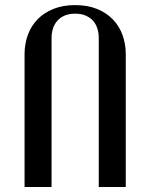

<svg xmlns="http://www.w3.org/2000/svg" viewBox="-20 -747 601 767"><path d="M78.1 -530.3Q78.1 -571.8 91.3 -607.7Q104.5 -643.6 130.1 -669.9Q155.8 -696.3 193.4 -711.4Q231 -726.6 280.3 -726.6Q329.6 -726.6 367.2 -711.4Q404.8 -696.3 430.4 -669.9Q456.1 -643.6 469.2 -607.7Q482.4 -571.8 482.4 -530.3V0H374.5V-596.2Q374.5 -615.7 368.9 -633.3Q363.3 -650.9 351.6 -664.1Q339.8 -677.2 322 -684.8Q304.2 -692.4 280.3 -692.4Q255.9 -692.4 238.3 -684.8Q220.7 -677.2 209 -664.1Q197.3 -650.9 191.7 -633.3Q186 -615.7 186 -596.2V0H78.1Z"/></svg>

Font: Arian Grqi
Style: Italic
Weight: 400
Italic angle: -15°
Designer: Ruben Hakobyan (Tarumian)
Foundry: Ruben Hakobyan (Tarumian)
Version: Version 1.002